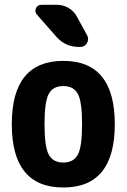

<svg xmlns="http://www.w3.org/2000/svg" viewBox="-20 -790 540 819"><path d="M188 -130.4Q206.1 -96.7 250 -96.7Q293.9 -96.7 312 -130.4Q330.1 -164.1 330.1 -260.3Q330.1 -356.4 312 -389.6Q293.9 -422.9 250 -422.9Q206.1 -422.9 188 -389.6Q169.9 -356.4 169.9 -260.3Q169.9 -164.1 188 -130.4ZM30.3 -260.3Q30.3 -530.3 250 -530.3Q469.7 -530.3 469.7 -260.3Q469.7 9.8 250 9.8Q30.3 9.8 30.3 -260.3ZM222.7 -769.5Q249 -769.5 272 -756.3Q294.9 -743.2 307.6 -719.7L351.6 -639.6Q360.4 -623 351.1 -606.4Q341.8 -589.8 323.2 -589.8H317.4Q259.8 -589.8 221.7 -631.8L137.7 -727.5Q127 -739.3 133.3 -754.4Q139.6 -769.5 157.2 -769.5Z"/></svg>

Font: Rounded Mgen+ 2m bold
Style: Bold
Weight: 700
Designer: [Source Han Sans]
Ryoko NISHIZUKA  (kana & ideographs); Paul D. Hunt (Latin, Greek & Cyrillic); Wenlong ZHANG  (bopomofo
Version: Version 1.059.20150602